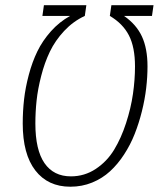

<svg xmlns="http://www.w3.org/2000/svg" viewBox="-20 -704 627 734"><path d="M249 9.8Q163.1 9.8 115 -52.5Q66.9 -114.7 66.9 -231.9Q66.9 -278.8 72 -324Q77.1 -369.1 90.1 -418Q103 -466.8 122.8 -507.6Q142.6 -548.3 174.8 -584.5Q207 -620.6 248 -643.1H142.1L147.9 -684.1H310.1L304.2 -643.1Q259.8 -622.6 225.3 -585.7Q190.9 -548.8 170.7 -506.6Q150.4 -464.4 137.5 -413.8Q124.5 -363.3 119.9 -319.6Q115.2 -275.9 115.2 -231.9Q115.2 -130.9 150.1 -80.3Q185.1 -29.8 251 -29.8Q303.2 -29.8 346.2 -58.3Q389.2 -86.9 416.3 -131.6Q443.4 -176.3 461.9 -233.4Q480.5 -290.5 488.3 -345Q496.1 -399.4 496.1 -450.2Q496.1 -523.4 472.9 -568.6Q449.7 -613.8 399.9 -643.1L405.8 -684.1H566.9L561 -643.1H454.1Q501 -610.8 522.5 -564.7Q543.9 -518.6 543.9 -450.2Q543.9 -409.7 538.8 -366.7Q533.7 -323.7 522.5 -278.6Q511.2 -233.4 494.9 -191.9Q478.5 -150.4 454.3 -113.3Q430.2 -76.2 400.6 -49.1Q371.1 -22 332.3 -6.1Q293.5 9.8 249 9.8Z"/></svg>

Font: Fira Sans Compressed ExtraLight
Style: Italic
Weight: 250
Width: 3
Italic angle: -8°
Designer: Carrois Corporate & Edenspiekermann AG
Foundry: Carrois Corporate GbR & Edenspiekermann AG
Version: Version 4.203;PS 004.203;hotconv 1.0.88;makeotf.lib2.5.64775